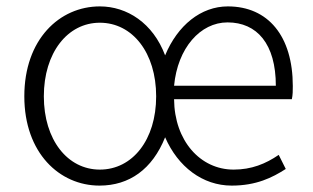

<svg xmlns="http://www.w3.org/2000/svg" viewBox="-20 -567 977 600"><path d="M291 13C384 13 456 -38 496 -138C536 -46 613 13 704 13C781 13 831 -12 873 -39L851 -83C810 -55 766 -37 710 -37C606 -37 525 -127 524 -257H892C895 -270 895 -284 895 -298C895 -454 818 -547 692 -547C608 -547 535 -488 496 -394C458 -495 377 -547 292 -547C166 -547 56 -444 56 -266C56 -89 166 13 291 13ZM292 -37C191 -37 117 -130 117 -266C117 -402 191 -496 292 -496C394 -496 468 -402 468 -266C468 -130 394 -37 292 -37ZM524 -299C535 -417 606 -497 691 -497C783 -497 842 -430 842 -299Z"/></svg>

Font: Noto Sans JP Light
Style: Regular
Weight: 300
Designer: Ryoko NISHIZUKA (kana & ideographs); Paul D. Hunt (Latin, Greek & Cyrillic); Wenlong ZHANG (bopomofo); Sandoll Communica
Foundry: Adobe Systems Incorporated
Version: Version 1.004;PS 1.004;hotconv 1.0.82;makeotf.lib2.5.63406